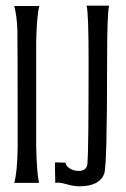

<svg xmlns="http://www.w3.org/2000/svg" viewBox="-20 -642 443 674"><path d="M30 -621H118Q109 -587 107 -494V-310V-129Q109 -35 117 0H30Q41 -38 42 -128Q42 -509 41 -539Q39 -587 30 -621ZM284 -622H363Q356 -597 356 -428Q356 -60 346 -33Q330 12 258 12Q239 12 213 4.5Q187 -3 174 0Q172 -74 174 -72L210 -71Q211 -58 228 -49Q241 -42 256 -42Q285 -42 287 -68Q291 -111 291 -429Q291 -597 284 -622Z"/></svg>

Font: GFS Neohellenic Rg
Style: Regular
Weight: 400
Designer: Takis Katsoulidis and George D. Matthiopoulos
Foundry: Takis Katsoulidis and George D. Matthiopoulos
Version: Version 1.0